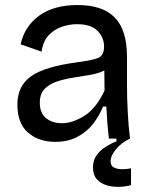

<svg xmlns="http://www.w3.org/2000/svg" viewBox="-20 -550 599 762"><path d="M199 13Q134 13 91.5 -23.5Q49 -60 49 -135Q49 -209 103.5 -247.5Q158 -286 288 -303Q343 -310 368 -319.5Q393 -329 393 -365Q393 -401 367 -427.5Q341 -454 286 -454Q256 -454 226 -444Q196 -434 173.5 -410.5Q151 -387 145 -345L62 -374Q77 -445 135 -487.5Q193 -530 288 -530Q387 -530 435.5 -480.5Q484 -431 484 -324V-209Q484 -162 487 -104.5Q490 -47 496 0H412Q405 -61 402 -127H389Q374 -90 349 -58Q324 -26 286.5 -6.5Q249 13 199 13ZM226 -61Q268 -61 315 -90.5Q362 -120 395 -191L394 -270Q369 -258 336 -252.5Q303 -247 268.5 -241.5Q234 -236 204.5 -226Q175 -216 156.5 -196.5Q138 -177 138 -142Q138 -102 162.5 -81.5Q187 -61 226 -61ZM500 185Q477 191 451 191.5Q425 192 402 185Q379 178 364 161Q349 144 349 114Q349 86 363.5 66Q378 46 399.5 32.5Q421 19 442 11V-6H496V0Q462 16 440.5 42Q419 68 419 90Q419 109 433.5 115.5Q448 122 467 121.5Q486 121 500 118Z"/></svg>

Font: Bricolage Grotesque 12pt
Style: Regular
Weight: 400
Designer: Mathieu Triay
Foundry: Atelier Triay
Version: Version 1.001; ttfautohint (v1.8.4.7-5d5b);gftools[0.9.33.de